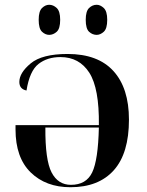

<svg xmlns="http://www.w3.org/2000/svg" viewBox="-20 -774 614 804"><path d="M275 10Q393 10 456.5 -61Q520 -132 520 -273Q520 -405 455 -476.5Q390 -548 263 -548Q156 -548 108.5 -508.5Q61 -469 61 -431Q61 -401 91 -395Q104 -477 141 -506Q178 -535 233 -535Q312 -535 354 -469.5Q396 -404 394 -250H45V-232Q45 -114 108.5 -52Q172 10 275 10ZM277 0Q223 0 196 -52Q169 -104 170 -240H394Q391 -104 366 -52Q341 0 277 0ZM385 -628Q400 -628 414.5 -641Q429 -654 429 -691Q429 -727 414.5 -740.5Q400 -754 385 -754Q367 -754 353 -740.5Q339 -727 339 -691Q339 -654 353 -641Q367 -628 385 -628ZM186 -628Q203 -628 217.5 -641Q232 -654 232 -691Q232 -727 217.5 -740.5Q203 -754 186 -754Q170 -754 156 -740.5Q142 -727 142 -691Q142 -654 156 -641Q170 -628 186 -628Z"/></svg>

Font: Noto Serif Display Semi
Style: Regular
Weight: 600
Designer: Monotype Design Team
Foundry: Monotype Imaging Inc.
Version: Version 1.900